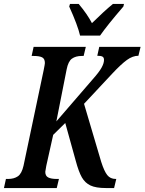

<svg xmlns="http://www.w3.org/2000/svg" viewBox="-38 -951 731 971"><path d="M673 -714 662 -669Q633 -669 603.5 -647.5Q574 -626 530 -579L387 -426L474 -132Q489 -85 504.5 -65.5Q520 -46 547 -46H550L539 0H498Q447 0 419.5 -13Q392 -26 376 -54Q360 -82 345 -138L292 -329L231 -269L196 -112Q191 -85 191 -82Q191 -61 206 -53.5Q221 -46 249 -46H260L249 0H-18L-8 -46H3Q33 -46 52.5 -59.5Q72 -73 81 -113L183 -597Q189 -627 189 -632Q189 -654 175 -661Q161 -668 132 -668H122L132 -714H396L385 -668H375Q345 -668 326 -654.5Q307 -641 299 -600L247 -337L430 -549Q463 -586 475.5 -608.5Q488 -631 488 -648Q488 -660 480.5 -664.5Q473 -669 454 -669L464 -714ZM312 -918 316 -931H360Q403 -880 427 -834Q490 -896 533 -931H589L586 -918Q505 -824 468 -771H367Q355 -823 312 -918Z"/></svg>

Font: Noto Serif CondSemiBold
Style: Italic
Weight: 600
Width: 3
Italic angle: -12°
Designer: Monotype Design Team
Foundry: Monotype Imaging Inc.
Version: Version 1.001